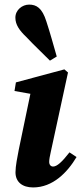

<svg xmlns="http://www.w3.org/2000/svg" viewBox="-20 -803 359 838"><path d="M47.6 -50.9C47.6 -8.3 77.9 15.1 124.6 15.1C210.6 15.1 274.1 -50.4 314.1 -117.6L283.3 -138C250.5 -95.8 228.5 -76.1 211.7 -76.1C202.1 -76.1 194.7 -83.3 194.7 -96.6C194.7 -106.9 197.3 -120.7 201.5 -139.3L276.8 -486.6L261 -500.2L49.4 -443.4L43.3 -405.9L139.4 -388.8L117.4 -416.4L61.9 -149.7C56.1 -119.4 47.6 -78.1 47.6 -50.9ZM227.7 -556.3C212.8 -607.9 199.3 -658 182.6 -708.8C163.8 -769.2 138.4 -782.9 107.1 -782.9C77 -782.9 47.1 -759.5 47.1 -725.9C47.1 -695.3 64.8 -670.1 94.7 -641.6C128.9 -605.1 163.4 -573.5 198 -538.3L227.7 -556.3Z"/></svg>

Font: Source Serif 4 Variable
Style: Italic
Weight: 400
Italic angle: -12°
Designer: Frank Grießhammer
Foundry: Adobe Systems Incorporated
Version: Version 4.004;hotconv 1.0.116;makeotfexe 2.5.65601